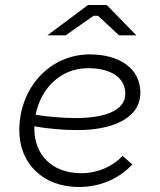

<svg xmlns="http://www.w3.org/2000/svg" viewBox="-20 -740 638 766"><path d="M295 6C377 6 453 -25 508 -84L469 -118C430 -76 370 -49 304 -49C189 -49 117 -121 117 -227V-236C168 -227 228 -221 291 -221C418 -221 540 -263 540 -370C540 -469 454 -523 338 -523C179 -523 57 -390 57 -220C57 -88 151 6 295 6ZM524 -599 406 -720H331L169 -599H242L353 -677H371L455 -599ZM122 -282C143 -388 222 -468 331 -468C421 -468 480 -431 480 -366C480 -295 389 -269 282 -269C224 -269 169 -275 122 -282Z"/></svg>

Font: Fixel Display 20240404 Light
Style: Italic
Weight: 300
Italic angle: -10°
Designer: AlfaBravo + MacPaw
Foundry: Kyrylo Tkachov, Marchela Mozhyna, Serhii Makarenko, Maria Weinstein, Zakhar Kryvoshyya
Version: Version 1.211;Glyphs 3.2 (3225)